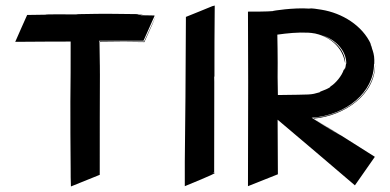

<svg xmlns="http://www.w3.org/2000/svg" viewBox="-20 -652 1409 693"><path d="M525 -556 500 -502C450 -502 392 -502 340 -503C339 -365 339 -362 339 -421C340 -532 340 -528 338 -415V-505H498L538 -595H537C546 -597 514 -596 488 -597C484 -597 492 -598 496 -599C476 -599 475 -599 483 -600H474L479 -601C430 -601 375 -603 327 -602C291 -602 308 -601 265 -601C257 -601 258 -600 255 -600C220 -600 143 -601 145 -599C116 -599 112 -598 78 -598C66 -571 51 -538 35 -501C158 -502 192 -502 235 -502C235 -418 235 -361 234 -285C234 -209 234 -132 235 -45C235 -23 235 -1 236 21L340 -21C340 -190 340 -243 341 -501C405 -501 459 -501 501 -500C537 -580 529 -561 542 -593Z M755 -28C754 -29 749 -28 747 -27L753 -30V-37C753 -292 754 -369 753 -377C753 -376 754 -375 754 -374V-433C754 -437 754 -551 755 -625V-632C750 -631 749 -630 748 -630H747C739 -626 660 -595 651 -591C651 -479 648 -104 647 -68V20C653 17 762 -26 755 -28Z M1115 -222 1198 -168 1105 -227C1231 -236 1330 -320 1330 -422C1331 -416 1331 -424 1331 -436C1331 -453 1326 -468 1323 -476C1320 -487 1322 -482 1318 -490C1317 -492 1319 -490 1321 -486L1316 -496L1319 -492C1288 -560 1215 -605 1140 -617C1097 -624 1103 -621 1095 -621C1041 -625 962 -613 965 -612C949 -610 892 -610 875 -610C876 -388 876 -363 875 20L983 -23L982 -220C983 -220 1260 16 1261 17L1333 -86L1140 -208C1298 -108 1144 -203 1115 -222ZM982 -374C983 -439 981 -527 981 -527C1017 -532 1055 -536 1093 -534C1155 -531 1212 -491 1224 -432L1226 -422C1228 -476 1175 -520 1116 -532C1106 -534 1145 -529 1178 -506C1168 -513 1156 -520 1143 -525C1191 -509 1230 -470 1230 -422C1228 -425 1229 -414 1225 -403C1225 -402 1225 -405 1224 -406C1224 -404 1222 -397 1222 -402L1221 -399V-401C1214 -378 1191 -351 1173 -340C1171 -338 1172 -338 1171 -337C1169 -336 1162 -331 1148 -326C1139 -323 1133 -320 1134 -319C1099 -309 1109 -311 983 -309ZM1334 -421C1330 -308 1222 -236 1111 -226L1114 -224C1223 -234 1336 -311 1334 -421ZM1115 -222 1110 -225ZM1114 -224 1140 -208C1132 -213 1123 -218 1114 -224Z"/></svg>

Font: HIVNotRetro
Style: Regular
Weight: 400
Designer: Feorag
Foundry: Feorag
Version: Version 1.000;PS 001.000;hotconv 1.0.88;makeotf.lib2.5.64775